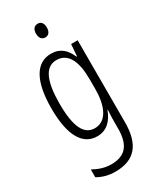

<svg xmlns="http://www.w3.org/2000/svg" viewBox="-241 -805 924 1118"><g transform="rotate(-30 221.0 -245.5)"><path d="M221 -732C196 -732 184 -713 184 -686C184 -659 197 -640 221 -640C244 -640 257 -658 257 -686C257 -713 246 -732 221 -732ZM201 -542C97 -542 44 -443 44 -264C44 -81 99 10 196 10C258 10 300 -31 322 -93H325C322 -57 322 -28 322 -2V30C322 146 275 192 184 192C142 192 106 180 65 158V210C101 231 139 241 185 241C317 241 375 164 375 20V-532H331L325 -453H321C299 -506 263 -542 201 -542ZM209 -494C289 -494 322 -419 322 -300V-233C322 -125 287 -38 207 -38C135 -38 99 -108 99 -264C99 -407 130 -494 209 -494Z"/></g></svg>

Font: Noto Sans Thai Looped ExtraCondensed Light
Style: Regular
Weight: 300
Width: 2
Designer: Sasikarn Vongin, Ben Mitchell
Foundry: The Fontpad Ltd
Version: Version 1.001